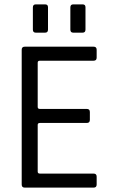

<svg xmlns="http://www.w3.org/2000/svg" viewBox="-20 -856 520 876"><path d="M130 -721V-822Q130 -836 143 -836H186Q199 -836 199 -823V-721Q199 -707 186 -707H143Q130 -707 130 -721ZM301 -721V-822Q301 -836 314 -836H357Q370 -836 370 -823V-721Q370 -707 357 -707H314Q301 -707 301 -721ZM407 0H93Q79 0 79 -14V-629Q79 -643 93 -643H407Q421 -643 421 -629V-593Q421 -579 407 -579H162Q152 -579 152 -570V-368Q152 -359 162 -359H376Q390 -359 390 -345V-309Q390 -295 376 -295H162Q152 -295 152 -286V-73Q152 -64 162 -64H407Q421 -64 421 -50V-14Q421 0 407 0Z"/></svg>

Font: Rajdhani Medium
Style: Regular
Weight: 500
Designer: Satya Rajpurohit, Jyotish Sonowal
Foundry: Indian Type Foundry
Version: Version 1.201 February 1, 2022